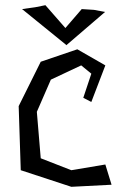

<svg xmlns="http://www.w3.org/2000/svg" viewBox="-20 -716 470 740"><path d="M52 0ZM410 -4 255 4 60 -60 52 -307 137 -478 278 -526 386 -464 332 -323 301 -339 332 -432 293 -464 176 -409 122 -285 137 -106 255 -60 386 -82ZM235 -543 65 -681 115 -688 155 -696 232 -608 295 -681 342 -678 385 -670 236 -542H235Z"/></svg>

Font: Underdog
Style: Regular
Weight: 400
Designer: Sergey Steblina
Foundry: Sergey Steblina, Jovanny Lemonad
Version: Version 1.001; ttfautohint (v0.9)